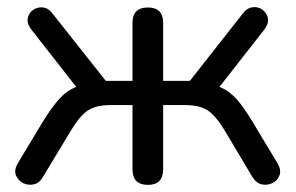

<svg xmlns="http://www.w3.org/2000/svg" viewBox="-20 -512 830 539"><path d="M395 7Q352 7 352 -37V-217H291Q250 -217 227.5 -202.5Q205 -188 180 -147L101 -16Q91 2 75 5.5Q59 9 45 2Q31 -5 25 -19.5Q19 -34 29 -52L100 -170Q126 -212 147 -235Q168 -258 194 -268L68 -429Q55 -446 58 -461Q61 -476 73.5 -484.5Q86 -493 101.5 -491Q117 -489 129 -472L277 -285H352V-448Q352 -491 395 -491Q438 -491 438 -448V-285H513L660 -472Q672 -489 688 -491.5Q704 -494 716.5 -485Q729 -476 732 -461Q735 -446 722 -429L596 -268Q622 -258 643 -235Q664 -212 689 -170L760 -52Q770 -34 764.5 -19.5Q759 -5 744.5 2Q730 9 714.5 5.5Q699 2 688 -16L610 -147Q585 -188 562.5 -202.5Q540 -217 499 -217H438V-37Q438 7 395 7Z"/></svg>

Font: Chiron GoRound TC N
Style: Regular
Weight: 350
Designer: Ryoko NISHIZUKA 西塚涼子 (kana, bopomofo & ideographs); Paul D. Hunt (Latin, Greek & Cyrillic); Sandoll Communications 산돌커뮤니
Foundry: Adobe
Version: Version 1.000;hotconv 1.1.1;makeotfexe 2.6.0